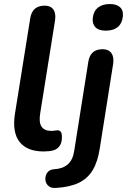

<svg xmlns="http://www.w3.org/2000/svg" viewBox="-20 -741 630 952"><path d="M197 10Q114 10 77 -37.5Q40 -85 54 -176L130 -651Q135 -682 153 -697.5Q171 -713 202 -713Q231 -713 244.5 -694Q258 -675 253 -640L179 -177Q172 -133 186.5 -112.5Q201 -92 234 -92Q245 -92 252 -93.5Q259 -95 265 -95Q275 -95 281 -88Q287 -81 287 -61Q287 -32 275 -16.5Q263 -1 246 4Q237 7 223 8.5Q209 10 197 10ZM255 191Q235 192 223 183Q211 174 207 160.5Q203 147 206.5 132.5Q210 118 220.5 108.5Q231 99 249 98Q290 96 315.5 74.5Q341 53 348 7L418 -435Q423 -466 440.5 -481.5Q458 -497 489 -497Q518 -497 532 -478Q546 -459 541 -424L475 -7Q465 60 440 102Q415 144 370.5 165.5Q326 187 255 191ZM504 -589Q470 -589 453.5 -605.5Q437 -622 440 -652Q444 -686 466 -703.5Q488 -721 525 -721Q559 -721 576 -704.5Q593 -688 589 -658Q585 -624 563.5 -606.5Q542 -589 504 -589Z"/></svg>

Font: Nunito ExtraLight
Style: Bold Italic
Weight: 700
Italic angle: -9°
Version: Version 3.602